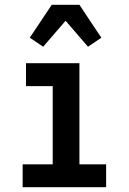

<svg xmlns="http://www.w3.org/2000/svg" viewBox="-20 -785 540 805"><path d="M75 0V-96H201V-424H89V-520H313V-96H425V0ZM161 -589 105 -627 197 -765H313L374 -673L405 -627L349 -589L255 -698Z"/></svg>

Font: Iosevka
Style: Bold
Weight: 700
Monospace: yes
Designer: Belleve Invis
Foundry: Belleve Invis
Version: Version 32.5.0; ttfautohint (v1.8.4)